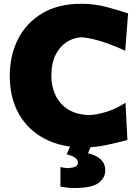

<svg xmlns="http://www.w3.org/2000/svg" viewBox="-20 -748 722 993"><path d="M413 14.5Q295.5 14.5 209.8 -31Q124 -76.5 77.2 -159.5Q30.5 -242.5 30.5 -355Q30.5 -462 73.5 -546.2Q116.5 -630.5 199 -679.5Q281.5 -728.5 400.5 -728.5Q469 -728.5 533.2 -711.2Q597.5 -694 642.5 -678.5L627.5 -485.5Q546 -523 487 -539Q428 -555 398.5 -555Q360.5 -553 325.2 -530.8Q290 -508.5 267.8 -465Q245.5 -421.5 245.5 -355.5Q245.5 -301.5 266.8 -256Q288 -210.5 331.2 -182.8Q374.5 -155 440.5 -153Q476 -153 529 -169.2Q582 -185.5 629 -216.5L639 -24Q594 -12 534 1.2Q474 14.5 413 14.5ZM365 224.5Q347.5 224.5 325.8 222Q304 219.5 292.5 217V116Q299 117.5 311 119.5Q323 121.5 335 121.5Q359 119.5 371 113.2Q383 107 383 92.5Q383 79.5 370.5 69.2Q358 59 325 50L359.5 -31.5H454V0L435 44.5Q524.5 66 524.5 133Q524.5 172 489.5 198.2Q454.5 224.5 365 224.5Z"/></svg>

Font: Commissioner Flair ExtraBold
Style: Regular
Weight: 800
Designer: Kostas Bartsokas
Foundry: Kostas Bartsokas
Version: Version 1.000; ttfautohint (v1.8.3)